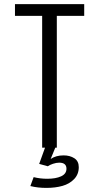

<svg xmlns="http://www.w3.org/2000/svg" viewBox="-20 -720 490 936"><path d="M199.5 0H185.5V-642.5H53V-700H390.5V-642.5H257V0H249.5L227 55Q252.5 37.5 290 37.5Q321 37.5 342.5 51.5Q364 65.5 364 95Q364 129.5 341.5 153Q319 176.5 284.5 186.2Q250 196 206 196Q163.5 196 128 187L144 143.5Q176 151.5 210.5 151.5Q252 151.5 278 139.5Q304 127.5 304 102.5Q304 73 268.5 73Q254.5 73 238.2 78.5Q222 84 213 90.5L171 79Z"/></svg>

Font: League Mono Condensed Light
Style: Regular
Weight: 300
Width: 1
Designer: Tyler Finck
Foundry: The League of Moveable Type / Tyler Finck
Version: Version 2.210